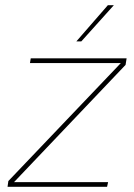

<svg xmlns="http://www.w3.org/2000/svg" viewBox="-20 -717 516 737"><path d="M9 0 12 -22 442 -473 444 -475H95L98 -493H466L462 -468L33 -17L32 -18H395L391 0ZM273 -558 394 -697H417L292 -558Z"/></svg>

Font: Hanken Grotesk Thin
Style: Italic
Weight: 250
Italic angle: -8°
Designer: Alfredo Marco Pradil
Foundry: Hanken Design Co.
Version: Version 3.013